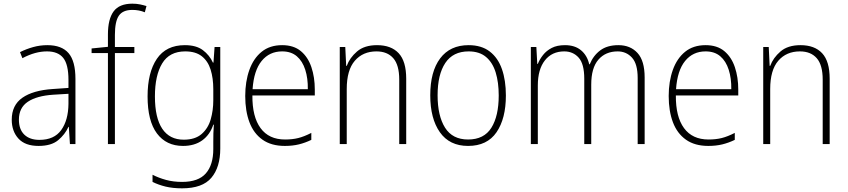

<svg xmlns="http://www.w3.org/2000/svg" viewBox="-20 -785 4618 1046"><path d="M238 -539Q316 -539 353.5 -495.5Q391 -452 391 -355V0H361L355 -94H353Q334 -52 296.5 -21Q259 10 190 10Q117 10 80.5 -30Q44 -70 44 -133Q44 -212 102 -252.5Q160 -293 267 -300L353 -306V-349Q353 -434 324.5 -469.5Q296 -505 236 -505Q204 -505 171 -496Q138 -487 102 -468L89 -501Q123 -518 160.5 -528.5Q198 -539 238 -539ZM270 -269Q180 -263 131.5 -230.5Q83 -198 83 -133Q83 -80 112.5 -51.5Q142 -23 195 -23Q275 -23 313.5 -76.5Q352 -130 353 -219V-274Z M712 -496H606V0H568V-496H479V-521L568 -530V-597Q568 -681 599 -723Q630 -765 701 -765Q724 -765 743 -761Q762 -757 778 -752L769 -718Q738 -731 701 -731Q649 -731 627.5 -699.5Q606 -668 606 -595V-529H712Z M987 -539Q1049 -539 1085 -512Q1121 -485 1140 -444H1143L1149 -529H1180V24Q1180 126 1131.5 183.5Q1083 241 972 241Q921 241 882 231.5Q843 222 811 206V167Q844 184 884 195Q924 206 972 206Q1061 206 1101.5 159.5Q1142 113 1142 27V-12Q1142 -36 1142.5 -58Q1143 -80 1145 -106H1142Q1124 -51 1082 -20.5Q1040 10 977 10Q886 10 835 -58Q784 -126 784 -260Q784 -390 834.5 -464.5Q885 -539 987 -539ZM989 -505Q903 -505 863.5 -439.5Q824 -374 824 -260Q824 -143 864 -83.5Q904 -24 981 -24Q1043 -24 1078.5 -55Q1114 -86 1128 -135Q1142 -184 1142 -239V-299Q1142 -359 1127.5 -405.5Q1113 -452 1079.5 -478.5Q1046 -505 989 -505Z M1517 -539Q1580 -539 1619 -506.5Q1658 -474 1676.5 -419Q1695 -364 1695 -297V-265H1355Q1354 -149 1399.5 -87Q1445 -25 1533 -25Q1573 -25 1605 -33Q1637 -41 1676 -61V-23Q1643 -7 1608.5 1.5Q1574 10 1532 10Q1458 10 1410 -24Q1362 -58 1339 -119Q1316 -180 1316 -262Q1316 -341 1338.5 -404Q1361 -467 1405.5 -503Q1450 -539 1517 -539ZM1517 -505Q1448 -505 1405.5 -453Q1363 -401 1356 -299H1657Q1658 -358 1643 -405Q1628 -452 1597 -478.5Q1566 -505 1517 -505Z M2034 -539Q2111 -539 2152 -495Q2193 -451 2193 -356V0H2155V-351Q2155 -431 2122.5 -468Q2090 -505 2031 -505Q1957 -505 1913 -454Q1869 -403 1869 -300V0H1831V-529H1861L1866 -426H1869Q1885 -470 1925 -504.5Q1965 -539 2034 -539Z M2736 -265Q2736 -139 2685 -64.5Q2634 10 2530 10Q2429 10 2376.5 -64.5Q2324 -139 2324 -266Q2324 -395 2378 -467Q2432 -539 2533 -539Q2603 -539 2648 -504.5Q2693 -470 2714.5 -408.5Q2736 -347 2736 -265ZM2364 -266Q2364 -154 2404.5 -89.5Q2445 -25 2530 -25Q2617 -25 2657 -89Q2697 -153 2697 -265Q2697 -336 2680.5 -390Q2664 -444 2628 -474.5Q2592 -505 2533 -505Q2448 -505 2406 -442Q2364 -379 2364 -266Z M3349 -539Q3414 -539 3453 -496.5Q3492 -454 3492 -363V0H3454V-360Q3454 -437 3423 -471Q3392 -505 3345 -505Q3279 -505 3240 -460Q3201 -415 3201 -324V0H3163V-356Q3163 -437 3132.5 -471Q3102 -505 3054 -505Q2987 -505 2948.5 -456Q2910 -407 2910 -319V0H2872V-529H2902L2907 -437H2910Q2920 -462 2938.5 -485.5Q2957 -509 2986 -524Q3015 -539 3058 -539Q3112 -539 3145.5 -511Q3179 -483 3190 -435H3193Q3212 -482 3250 -510.5Q3288 -539 3349 -539Z M3824 -539Q3887 -539 3926 -506.5Q3965 -474 3983.5 -419Q4002 -364 4002 -297V-265H3662Q3661 -149 3706.5 -87Q3752 -25 3840 -25Q3880 -25 3912 -33Q3944 -41 3983 -61V-23Q3950 -7 3915.5 1.5Q3881 10 3839 10Q3765 10 3717 -24Q3669 -58 3646 -119Q3623 -180 3623 -262Q3623 -341 3645.5 -404Q3668 -467 3712.5 -503Q3757 -539 3824 -539ZM3824 -505Q3755 -505 3712.5 -453Q3670 -401 3663 -299H3964Q3965 -358 3950 -405Q3935 -452 3904 -478.5Q3873 -505 3824 -505Z M4341 -539Q4418 -539 4459 -495Q4500 -451 4500 -356V0H4462V-351Q4462 -431 4429.5 -468Q4397 -505 4338 -505Q4264 -505 4220 -454Q4176 -403 4176 -300V0H4138V-529H4168L4173 -426H4176Q4192 -470 4232 -504.5Q4272 -539 4341 -539Z"/></svg>

Font: Noto Sans Kannada SemiCondensed ExtraLight
Style: Regular
Weight: 200
Width: 4
Designer: Jelle Bosma - Monotype Design Team
Foundry: Monotype Imaging Inc.
Version: Version 2.005; ttfautohint (v1.8.4.7-5d5b)